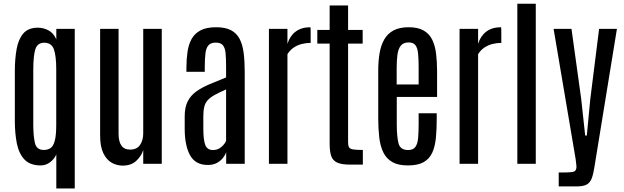

<svg xmlns="http://www.w3.org/2000/svg" viewBox="-20 -889 3385 1042"><path d="M285.6 133.8H385.7V-732.4H285.6V-675.3C275.6 -698.4 261.3 -714.8 242.9 -724.4C224.5 -734 205.4 -738.8 185.5 -738.8C151 -738.8 124.8 -728.4 106.9 -707.8C89 -687.1 76.8 -658.9 70.3 -623.3C63.8 -587.6 60.5 -547.5 60.5 -502.9V-234.4C60.5 -188.2 64.2 -146.7 71.5 -110.1C78.9 -73.5 92.7 -44.5 113 -23.2C133.4 -1.9 162.8 8.8 201.2 8.8C220.1 8.8 237.1 2.8 252.4 -9C267.7 -20.9 278.8 -34.8 285.6 -50.8ZM217.3 -75.2C191.2 -75.2 175.3 -88 169.4 -113.5C163.6 -139.1 160.6 -172.4 160.6 -213.4V-509.8C160.6 -560.2 164.3 -597.3 171.6 -621.1C179 -644.9 195 -656.9 219.7 -657.2C246.1 -657.2 263.6 -645.5 272.2 -622.1C280.8 -598.6 285.2 -562.2 285.2 -512.7V-212.4C285.2 -174 282.6 -144.9 277.3 -125.2C272.1 -105.6 264.5 -92.3 254.4 -85.4C244.3 -78.6 231.9 -75.2 217.3 -75.2Z M646 9.8C675.9 9.8 700.2 1.4 718.8 -15.4C737.3 -32.1 750.2 -51.9 757.3 -74.7V0H857.9V-732.4H757.3V-166C757.3 -140.3 751.5 -119.1 740 -102.3C728.4 -85.5 710.6 -77.1 686.5 -77.1C664.7 -77.1 648.8 -84.5 638.7 -99.1C628.6 -113.8 623.5 -135.3 623.5 -163.6V-732.4H523.4V-152.3C523.4 -113.6 529.1 -82.3 540.5 -58.3C551.9 -34.4 566.9 -17.1 585.4 -6.3C604 4.4 624.2 9.8 646 9.8Z M1107.9 6.3C1127.1 6.3 1143.6 2.6 1157.2 -4.9C1170.9 -12.4 1182 -21.6 1190.4 -32.5C1198.9 -43.4 1204.6 -53.7 1207.5 -63.5V0H1308.1V-498.5C1308.1 -537.9 1306.2 -572.7 1302.2 -602.8C1298.3 -632.9 1290.9 -658.2 1280 -678.7C1269.1 -699.2 1253.5 -714.8 1233.2 -725.3C1212.8 -735.9 1186 -741.2 1152.8 -741.2C1118 -741.2 1089.9 -735.6 1068.6 -724.4C1047.3 -713.1 1031.1 -697.6 1020 -677.7C1009 -657.9 1001.5 -634.5 997.6 -607.7C993.7 -580.8 991.7 -551.8 991.7 -520.5V-499.5H1091.3V-524.9C1091.3 -556.2 1092.6 -581.5 1095.2 -601.1C1097.8 -620.6 1103.4 -634.9 1112.1 -644C1120.7 -653.2 1133.6 -657.7 1150.9 -657.7C1168.5 -657.7 1181.2 -653.2 1189.2 -644C1197.2 -634.9 1202.1 -620.7 1204.1 -601.3C1206.1 -581.9 1207 -556.6 1207 -525.4V-468.8C1174.5 -455.7 1144.5 -443.4 1117.2 -431.9C1089.8 -420.3 1066.1 -407.4 1045.9 -393.1C1025.7 -378.7 1010.1 -360.9 999 -339.6C988 -318.3 982.4 -291.5 982.4 -259.3V-188C982.7 -127.1 992.7 -79.5 1012.2 -45.2C1031.7 -10.8 1063.6 6.3 1107.9 6.3ZM1136.2 -74.7C1115.4 -74.7 1101.4 -83.7 1094.2 -101.8C1087.1 -119.9 1083.5 -149.6 1083.5 -190.9V-258.8C1083.5 -279.6 1085.3 -296.9 1088.9 -310.5C1092.4 -324.2 1098.7 -335.9 1107.7 -345.7C1116.6 -355.5 1129.2 -364.8 1145.3 -373.8C1161.4 -382.7 1182 -392.7 1207 -403.8V-125C1202.8 -113.9 1194.3 -102.8 1181.6 -91.6C1168.9 -80.3 1153.8 -74.7 1136.2 -74.7Z M1439.5 0H1540V-595.2C1549.8 -610.5 1561.5 -622.6 1575.2 -631.6C1588.9 -640.5 1603.5 -646.9 1619.1 -650.6C1634.8 -654.4 1650.4 -656.2 1666 -656.2V-669.2V-698.7C1666 -709.8 1665.9 -719.6 1665.8 -728.3C1665.6 -736.9 1665.2 -741.2 1664.6 -741.2C1632 -741.2 1605.2 -733.2 1584.2 -717.3C1563.2 -701.3 1548.5 -679.2 1540 -650.9V-732.4H1439.5Z M1880.4 4.4H1949.2V-75.2C1925.1 -75.2 1907.4 -76.2 1896 -78.1C1884.6 -80.1 1877.3 -84.1 1874 -90.1C1870.8 -96.1 1869.1 -105.3 1869.1 -117.7V-652.3H1948.2V-726.6H1869.1V-859.4H1769V-726.6H1702.1V-652.3H1769V-108.9C1769 -81.5 1771.8 -59.6 1777.3 -43C1782.9 -26.4 1793.6 -14.3 1809.6 -6.8C1825.5 0.7 1849.1 4.4 1880.4 4.4Z M2193.8 8.8C2229.7 8.8 2258.1 2.8 2279.1 -9C2300 -20.9 2315.6 -37.9 2325.7 -60.1C2335.8 -82.2 2342.4 -108.7 2345.5 -139.6C2348.6 -170.6 2350.1 -205.1 2350.1 -243.2V-274.4H2252V-215.3C2252 -186.7 2251.1 -161.9 2249.3 -140.9C2247.5 -119.9 2242.6 -103.6 2234.6 -92C2226.6 -80.5 2213.4 -74.7 2194.8 -74.7C2166.5 -74.7 2149.2 -86.8 2142.8 -111.1C2136.5 -135.3 2133.3 -170.6 2133.3 -216.8V-362.8H2352.1V-501C2352.1 -536.1 2350.3 -568.4 2346.7 -597.9C2343.1 -627.4 2336 -652.8 2325.4 -674.1C2314.9 -695.4 2299.3 -711.9 2278.8 -723.6C2258.3 -735.4 2231.3 -741.2 2197.8 -741.2C2164.6 -741.2 2137.2 -735.4 2115.7 -723.9C2094.2 -712.3 2077.5 -696 2065.4 -675C2053.4 -654.1 2044.9 -629.2 2040 -600.3C2035.2 -571.5 2032.7 -539.9 2032.7 -505.4V-246.6C2032.7 -208.5 2034.6 -173.7 2038.3 -142.3C2042.1 -110.9 2049.5 -84 2060.5 -61.5C2071.6 -39.1 2087.8 -21.7 2109.1 -9.5C2130.5 2.7 2158.7 8.8 2193.8 8.8ZM2132.8 -430.7V-520.5C2132.8 -547.9 2134.2 -571.9 2137 -592.5C2139.7 -613.2 2145.8 -629.4 2155 -641.1C2164.3 -652.8 2178.5 -658.7 2197.8 -658.7C2215 -658.7 2227.4 -653.6 2234.9 -643.3C2242.4 -633.1 2247.1 -617.9 2249 -597.9C2251 -577.9 2252 -553.2 2252 -523.9V-430.7Z M2474.1 0H2574.7V-595.2C2584.5 -610.5 2596.2 -622.6 2609.9 -631.6C2623.5 -640.5 2638.2 -646.9 2653.8 -650.6C2669.4 -654.4 2685.1 -656.2 2700.7 -656.2V-669.2V-698.7C2700.7 -709.8 2700.6 -719.6 2700.4 -728.3C2700.3 -736.9 2699.9 -741.2 2699.2 -741.2C2666.7 -741.2 2639.9 -733.2 2618.9 -717.3C2597.9 -701.3 2583.2 -679.2 2574.7 -650.9V-732.4H2474.1Z M2787.6 0H2887.7V-868.7H2787.6Z M3012.2 122.6H3110.4C3134.4 122.6 3152.6 119.1 3164.8 112.1C3177 105.1 3186 93.6 3191.9 77.6C3197.8 61.7 3202.6 40.5 3206.5 14.2L3328.1 -732.4H3231.4L3183.6 -351.6L3164.6 -153.3H3155.8L3134.3 -351.6L3081.5 -732.4H2984.4L3104 -25.9C3106 -12.9 3107.3 -0.7 3108.2 10.5C3109 21.7 3107.4 29.9 3103.5 35.2C3101.2 40 3094.8 43.2 3084.2 44.7C3073.6 46.1 3061.2 46.9 3046.9 46.9H3012.2Z"/></svg>

Font: Antonio
Style: Regular
Weight: 400
Designer: Vernon Adams
Foundry: Vernon Adams
Version: Version 1.002